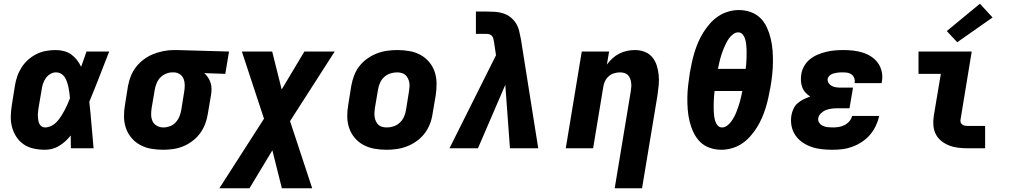

<svg xmlns="http://www.w3.org/2000/svg" viewBox="-20 -797 5440 1032"><path d="M222 8Q191 8 161 1.5Q131 -5 107.5 -21Q84 -37 68 -61.5Q52 -86 44.5 -114.5Q37 -143 38 -173.5Q39 -204 44 -235L60 -335Q64 -361 72.5 -386Q81 -411 96 -434.5Q111 -458 132 -476.5Q153 -495 177.5 -507Q202 -519 228.5 -523.5Q255 -528 280 -528Q303 -528 325 -522Q347 -516 364 -503.5Q381 -491 394 -474Q407 -457 416 -438Q423 -458 430.5 -478.5Q438 -499 445 -520H567Q540 -452 514 -384.5Q488 -317 460 -250Q467 -188 472 -125Q477 -62 483 0H361Q361 -17 360.5 -34Q360 -51 360 -69Q347 -52 331.5 -38Q316 -24 298 -13Q280 -2 260.5 3Q241 8 222 8ZM222 -112Q239 -112 256 -120.5Q273 -129 285.5 -142.5Q298 -156 308 -171.5Q318 -187 326.5 -203Q335 -219 342.5 -235.5Q350 -252 356 -269Q355 -284 353 -298.5Q351 -313 348 -327.5Q345 -342 340.5 -355.5Q336 -369 328.5 -381Q321 -393 308.5 -400.5Q296 -408 280 -408Q265 -408 250 -399Q235 -390 225.5 -376Q216 -362 211 -346.5Q206 -331 204 -316L187 -216Q186 -205 184.5 -194.5Q183 -184 183.5 -173.5Q184 -163 185.5 -152.5Q187 -142 191 -133Q195 -124 203 -118Q211 -112 222 -112Z M857 8Q824 8 792.5 2.5Q761 -3 734 -17.5Q707 -32 687 -55.5Q667 -79 657 -108Q647 -137 646.5 -169.5Q646 -202 652 -235L668 -335Q673 -362 683.5 -388.5Q694 -415 712 -438Q730 -461 754 -478.5Q778 -496 804.5 -506.5Q831 -517 859 -522.5Q887 -528 914 -528Q918 -528 922.5 -528Q927 -528 931 -528L1211 -520L1191 -400L1078 -404Q1090 -393 1098.5 -380Q1107 -367 1112 -351.5Q1117 -336 1117 -319Q1117 -302 1114 -285L1097 -185Q1093 -158 1083 -131.5Q1073 -105 1056 -81.5Q1039 -58 1015.5 -40Q992 -22 965.5 -11Q939 0 911.5 4Q884 8 857 8ZM858 -112Q876 -112 893.5 -118.5Q911 -125 924 -139Q937 -153 944 -170Q951 -187 954 -204L970 -304Q973 -322 973 -339.5Q973 -357 967 -372.5Q961 -388 947.5 -397.5Q934 -407 916 -408H911Q910 -408 908.5 -408Q907 -408 906 -408Q889 -408 871.5 -400.5Q854 -393 841.5 -380Q829 -367 822 -350Q815 -333 812 -316L795 -216Q792 -197 792.5 -178.5Q793 -160 800.5 -144.5Q808 -129 824 -120.5Q840 -112 858 -112Z M1159 215 1399 -159 1280 -520H1443L1494 -316L1616 -520H1779L1539 -146L1658 215H1495L1444 11L1321 215Z M2058 8Q2025 8 1993.5 2.5Q1962 -3 1934.5 -17.5Q1907 -32 1887 -55.5Q1867 -79 1857 -108Q1847 -137 1846.5 -169.5Q1846 -202 1852 -235L1868 -335Q1873 -363 1883 -390Q1893 -417 1911 -440.5Q1929 -464 1953.5 -481.5Q1978 -499 2005 -509.5Q2032 -520 2060 -524Q2088 -528 2116 -528Q2148 -528 2180 -522.5Q2212 -517 2239 -502.5Q2266 -488 2286 -464.5Q2306 -441 2316 -412Q2326 -383 2326.5 -350.5Q2327 -318 2322 -285L2305 -185Q2301 -157 2290.5 -130Q2280 -103 2262 -79.5Q2244 -56 2219.5 -38.5Q2195 -21 2168 -10.5Q2141 0 2113 4Q2085 8 2058 8ZM2060 -112Q2078 -112 2096 -118Q2114 -124 2128.5 -137.5Q2143 -151 2151 -168.5Q2159 -186 2162 -204L2178 -304Q2180 -317 2181 -329.5Q2182 -342 2180 -353.5Q2178 -365 2172.5 -376Q2167 -387 2158.5 -394.5Q2150 -402 2138 -405Q2126 -408 2114 -408Q2096 -408 2077.5 -402Q2059 -396 2044.5 -382.5Q2030 -369 2022.5 -351.5Q2015 -334 2012 -316L1995 -216Q1993 -203 1992.5 -190.5Q1992 -178 1994 -166.5Q1996 -155 2001 -144Q2006 -133 2014.5 -125.5Q2023 -118 2035 -115Q2047 -112 2060 -112Z M2396 0 2646 -500 2636 -567Q2634 -577 2632.5 -586Q2631 -595 2625.5 -602.5Q2620 -610 2611 -612.5Q2602 -615 2593 -615H2538V-735H2593Q2616 -735 2640 -733.5Q2664 -732 2685.5 -725Q2707 -718 2724.5 -704Q2742 -690 2753.5 -671.5Q2765 -653 2770.5 -630.5Q2776 -608 2780 -586L2873 0H2721L2696 -341L2549 0Z M3284 215 3370 -304Q3370 -304 3370 -304Q3370 -304 3370 -304Q3372 -316 3373 -328Q3374 -340 3372.5 -352Q3371 -364 3367 -374.5Q3363 -385 3355.5 -393Q3348 -401 3336.5 -404.5Q3325 -408 3313 -408Q3298 -408 3282 -403.5Q3266 -399 3253 -388Q3240 -377 3232.5 -362Q3225 -347 3223 -332L3168 0H3021L3107 -520H3254L3242 -450Q3255 -468 3272 -483.5Q3289 -499 3309 -509Q3329 -519 3350.5 -523.5Q3372 -528 3393 -528Q3420 -528 3445 -518.5Q3470 -509 3486 -489.5Q3502 -470 3510 -445Q3518 -420 3520.5 -393.5Q3523 -367 3520.5 -339.5Q3518 -312 3514 -285L3431 215Z M3858 8Q3824 8 3793.5 -3Q3763 -14 3742 -35.5Q3721 -57 3707.5 -85.5Q3694 -114 3686.5 -145Q3679 -176 3676.5 -208.5Q3674 -241 3674.5 -274Q3675 -307 3679 -340Q3683 -373 3688 -407Q3693 -434 3699 -462Q3705 -490 3713.5 -517.5Q3722 -545 3733.5 -571.5Q3745 -598 3761 -623.5Q3777 -649 3797 -671.5Q3817 -694 3842 -710.5Q3867 -727 3895.5 -735Q3924 -743 3951 -743Q3985 -743 4015.5 -732Q4046 -721 4067.5 -699.5Q4089 -678 4102 -649.5Q4115 -621 4122.5 -590Q4130 -559 4132.5 -526.5Q4135 -494 4134.5 -461Q4134 -428 4130.5 -395Q4127 -362 4121 -328Q4116 -301 4110 -273Q4104 -245 4095.5 -217.5Q4087 -190 4075.5 -163.5Q4064 -137 4048 -111.5Q4032 -86 4012 -63.5Q3992 -41 3967 -24.5Q3942 -8 3913.5 0Q3885 8 3858 8ZM3839 -427H3988Q3990 -441 3991 -455Q3992 -469 3992.5 -483Q3993 -497 3993 -510.5Q3993 -524 3992.5 -538Q3992 -552 3990 -565Q3988 -578 3984 -590.5Q3980 -603 3971 -613Q3962 -623 3948 -623Q3934 -623 3921 -613.5Q3908 -604 3899 -591.5Q3890 -579 3883.5 -566Q3877 -553 3871 -539Q3865 -525 3860.5 -511.5Q3856 -498 3852 -484Q3848 -470 3845 -455.5Q3842 -441 3839 -427ZM3861 -112Q3875 -112 3888 -121.5Q3901 -131 3910 -143.5Q3919 -156 3926 -169Q3933 -182 3938.5 -196Q3944 -210 3948.5 -223.5Q3953 -237 3957 -251Q3961 -265 3964 -279.5Q3967 -294 3970 -308H3821Q3819 -294 3818 -280Q3817 -266 3816.5 -252Q3816 -238 3816 -224.5Q3816 -211 3816.5 -197Q3817 -183 3819 -170Q3821 -157 3825 -144.5Q3829 -132 3838 -122Q3847 -112 3861 -112Z M4456 8Q4427 8 4398 5Q4369 2 4342.5 -7Q4316 -16 4293.5 -31.5Q4271 -47 4255.5 -69.5Q4240 -92 4234.5 -120Q4229 -148 4234 -178Q4237 -195 4245 -212.5Q4253 -230 4267.5 -242.5Q4282 -255 4299.5 -263.5Q4317 -272 4335 -278Q4321 -287 4309.5 -299.5Q4298 -312 4292 -328Q4286 -344 4285 -362Q4284 -380 4287 -398Q4290 -420 4302.5 -442Q4315 -464 4334 -479Q4353 -494 4375.5 -503.5Q4398 -513 4421 -518.5Q4444 -524 4467 -526Q4490 -528 4513 -528Q4540 -528 4566.5 -525Q4593 -522 4618 -514Q4643 -506 4664 -492Q4685 -478 4699.5 -457.5Q4714 -437 4719.5 -411Q4725 -385 4720 -358Q4720 -356 4719.5 -354Q4719 -352 4719 -350H4573Q4573 -351 4573 -351.5Q4573 -352 4574 -353Q4576 -365 4572 -376.5Q4568 -388 4559 -395.5Q4550 -403 4538 -405.5Q4526 -408 4513 -408Q4505 -408 4497 -408Q4489 -408 4481.5 -406.5Q4474 -405 4466 -403.5Q4458 -402 4450.5 -398.5Q4443 -395 4437 -388.5Q4431 -382 4429 -375Q4427 -362 4433.5 -351.5Q4440 -341 4450 -335.5Q4460 -330 4472.5 -328Q4485 -326 4498 -326H4565L4546 -215H4479Q4464 -215 4449 -213Q4434 -211 4419.5 -205.5Q4405 -200 4392.5 -188Q4380 -176 4378 -161Q4376 -148 4383.5 -137Q4391 -126 4403 -120.5Q4415 -115 4428.5 -113.5Q4442 -112 4456 -112Q4472 -112 4488 -114.5Q4504 -117 4519 -124.5Q4534 -132 4545.5 -145.5Q4557 -159 4560 -174H4706Q4700 -148 4688 -122Q4676 -96 4657.5 -74Q4639 -52 4614.5 -35.5Q4590 -19 4563.5 -9Q4537 1 4510 4.5Q4483 8 4456 8Z M5182 0Q5156 0 5130.5 -3Q5105 -6 5082 -15Q5059 -24 5040 -39Q5021 -54 5010 -75.5Q4999 -97 4997 -122.5Q4995 -148 4999 -174L5037 -400H4917V-520H5203L5143 -155Q5141 -147 5143.5 -139.5Q5146 -132 5152 -127.5Q5158 -123 5166 -121.5Q5174 -120 5182 -120H5275V0ZM5125 -570 5069 -630 5247 -777 5315 -703Z"/></svg>

Font: Iosevka SS04 Hv Ex Obl
Style: Regular
Weight: 900
Width: 7
Italic angle: -9°
Monospace: yes
Designer: Belleve Invis
Foundry: Belleve Invis
Version: Version 19.0.0; ttfautohint (v1.8.4)